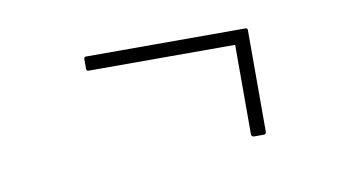

<svg xmlns="http://www.w3.org/2000/svg" viewBox="-33 -369 486 267"><g transform="rotate(-10 210.0 -236.0)"><path d="M309 -161Q305 -161 305 -165V-291H98Q95 -291 95 -294V-308Q95 -311 98 -311H323Q326 -311 326 -308V-165Q326 -161 323 -161Z"/></g></svg>

Font: Sofia Sans Extra Condensed Thin
Style: Regular
Weight: 250
Version: Version 4.100